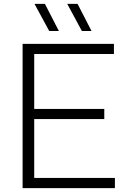

<svg xmlns="http://www.w3.org/2000/svg" viewBox="-20 -965 654 985"><path d="M96 0V-740H564.5V-688H155.5V-406H515V-354H155.5V-52H569.5V0ZM400 -806 325 -945H378L449.5 -806ZM232.5 -806 157 -945H210.5L282 -806Z"/></svg>

Font: Encode Sans Semi Expanded Light
Style: Regular
Weight: 300
Width: 6
Designer: Multiple Designers
Foundry: Impallari Type
Version: Version 3.000; ttfautohint (v1.8.3) -l 8 -r 50 -G 200 -x 14 